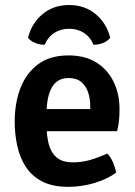

<svg xmlns="http://www.w3.org/2000/svg" viewBox="-20 -730 539 764"><path d="M117 -208V-296H339V-308Q339 -338.5 330.2 -363.8Q321.5 -389 302.8 -404.2Q284 -419.5 252.5 -419.5Q207.5 -419.5 186.2 -381.8Q165 -344 165 -273.5V-236Q165 -194 173.2 -159.5Q181.5 -125 204.2 -104.5Q227 -84 271 -84Q307 -84 341 -94.2Q375 -104.5 406.5 -119Q421 -105 430 -83.2Q439 -61.5 442 -43Q405.5 -16.5 354.8 -1.5Q304 13.5 251.5 13.5Q189.5 13.5 148.2 -7.8Q107 -29 83 -65.8Q59 -102.5 48.8 -149Q38.5 -195.5 38.5 -246Q38.5 -321 61.8 -380.5Q85 -440 132.2 -474.8Q179.5 -509.5 253 -509.5Q318.5 -509.5 363.5 -481.2Q408.5 -453 432 -404.8Q455.5 -356.5 455.5 -296.5Q455.5 -269 453.5 -249.8Q451.5 -230.5 446 -208ZM418.5 -579.5Q408 -566 389.5 -558.8Q371 -551.5 352 -552Q340 -582 314.5 -598.8Q289 -615.5 255 -615.5Q221 -615.5 195.5 -598.8Q170 -582 158 -552Q139 -551.5 120.8 -558.8Q102.5 -566 91.5 -579.5Q105.5 -637 149 -673.5Q192.5 -710 255 -710Q317.5 -710 361 -673.5Q404.5 -637 418.5 -579.5Z"/></svg>

Font: Signika Negative Light SemiBold
Style: Regular
Weight: 600
Version: Version 2.001